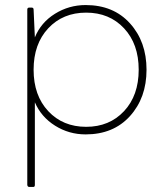

<svg xmlns="http://www.w3.org/2000/svg" viewBox="-20 -522 645 760"><path d="M112 218H96Q89 218 88 210V-484Q88 -492 96 -492H105Q113 -492 113 -484L118 -374Q142 -433 197.5 -467.5Q253 -502 319 -502Q429 -502 494.5 -429.5Q560 -357 560 -246Q560 -135 494.5 -62.5Q429 10 319 10Q253 10 198 -24.5Q143 -59 118 -117V210Q118 218 112 218ZM321 -20Q413 -20 471 -82Q529 -144 529 -246Q529 -348 471 -410Q413 -472 321 -472Q229 -472 171 -410Q113 -348 113 -246Q113 -144 171 -82Q229 -20 321 -20Z"/></svg>

Font: YamahaIndonesia935. App Thin
Style: Regular
Weight: 100
Designer: Dalton Maag Ltd
Foundry: Dalton Maag Ltd
Version: Version 1.002